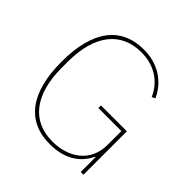

<svg xmlns="http://www.w3.org/2000/svg" viewBox="-186 -868 1038 1038"><g transform="rotate(45 333.0 -349.0)"><path d="M565 0H586V-332H388V-312H564V-206C564 -74 460 -8 340 -8C187 -8 94 -117 94 -328V-370C94 -581 187 -690 340 -690C437 -690 514 -641 550 -558L569 -567C531 -653 448 -710 340 -710C167 -710 70 -589 70 -349C70 -109 167 12 340 12C451 12 524 -34 562 -114H565Z"/></g></svg>

Font: IBM Plex Arabic Thin
Style: Regular
Weight: 100
Designer: Mike Abbink, Paul van der Laan, Pieter van Rosmalen, Wael Morcos, Khajak Apelian
Foundry: Bold Monday
Version: Version 1.0